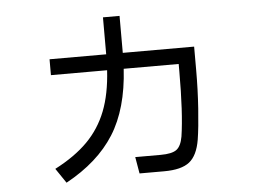

<svg xmlns="http://www.w3.org/2000/svg" viewBox="-49 -689 1099 807"><g transform="rotate(-5 500.0 -285.5)"><path d="M483 -469H784V-370Q784 -288 778.5 -208Q773 -128 765 -78Q754 -12 720 15Q686 42 613 42H509L497 -28H604Q652 -28 671.5 -42.5Q691 -57 698 -97Q713 -196 713 -371V-402H481Q471 -234 403.5 -127Q336 -20 200 54L158 -8Q243 -52 296 -105.5Q349 -159 377 -230.5Q405 -302 411 -402H174V-469H413V-625H483Z"/></g></svg>

Font: IBM Plex Sans JP
Style: Regular
Weight: 400
Designer: Mike Abbink; Paul van der Laan; Pieter van Rosmalen; Wujin Sim; Yejin Wi; Jinhee Kim; Boomi Park; Yona Kim; Kichan Ma
Foundry: Sandoll Inc.
Version: Version 1.001